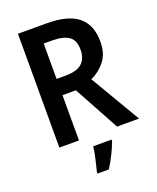

<svg xmlns="http://www.w3.org/2000/svg" viewBox="-168 -864 926 1132"><g transform="rotate(-20 295.5 -297.5)"><path d="M266 -765Q399 -765 462.5 -713Q526 -661 526 -556Q526 -481 489.5 -435Q453 -389 400 -365L585 -51H447L292 -335H208V-51H85V-765ZM259 -659H208V-437H264Q336 -437 368 -466.5Q400 -496 400 -552Q400 -610 365.5 -634.5Q331 -659 259 -659ZM390 20Q378 53 358 93.5Q338 134 315 170H244V158Q249 139 255.5 112.5Q262 86 267.5 58.5Q273 31 275 10H390Z"/></g></svg>

Font: Noto Sans Tamil UI SemiCondensed SemiBold
Style: Regular
Weight: 600
Width: 4
Designer: Jelle Bosma - Monotype Design Team
Foundry: Monotype Imaging Inc.
Version: Version 2.004; ttfautohint (v1.8.4.7-5d5b)